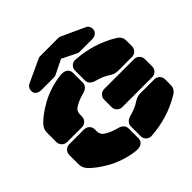

<svg xmlns="http://www.w3.org/2000/svg" viewBox="-225 -1078 1275 1275"><g transform="rotate(-45 412.5 -441.0)"><path d="M422.9 -779.8 319.8 -729Q313.5 -725.1 303.2 -725.1H183.1Q161.6 -725.1 146.7 -736.3Q131.8 -747.6 131.8 -763.2V-771Q131.8 -784.2 139.4 -795.4Q147 -806.6 159.2 -812L321.8 -887.2Q327.6 -890.1 337.9 -890.1H506.8Q517.1 -890.1 522.9 -887.2L687 -812Q699.2 -807.1 706.1 -795.9Q712.9 -784.7 712.9 -771Q712.9 -751.5 698.2 -738.3Q683.6 -725.1 662.1 -725.1H542Q531.2 -725.1 524.9 -729ZM483.9 -513.2Q433.1 -526.9 433.1 -566.9V-657.2Q433.1 -679.7 448.5 -694.6Q463.9 -709.5 486.8 -708Q647.9 -697.3 779.8 -617.2Q798.3 -605.5 806.6 -591.6Q814.9 -577.6 814.9 -555.2V-505.9Q814.9 -484.4 800.3 -469.7Q785.6 -455.1 764.2 -455.1H630.9Q603 -455.1 574.2 -474.1Q538.1 -499 483.9 -513.2ZM250 -425.8V-411.1Q250 -389.6 235.4 -374.8Q220.7 -359.9 199.2 -359.9H61Q39.6 -359.9 24.7 -374.8Q9.8 -389.6 9.8 -411.1V-495.1Q9.8 -516.6 15.9 -530.8Q22 -544.9 36.1 -560.1Q56.6 -581.1 85.4 -602.3Q114.3 -623.5 152.8 -645.3Q191.4 -667 241 -683.1Q290.5 -699.2 341.8 -705.1Q376 -708.5 394.5 -695.1Q413.1 -681.6 413.1 -655.8V-566.9Q413.1 -525.9 362.8 -513.2Q310.5 -500 272 -474.1Q250 -460 250 -425.8ZM814.9 -383.8V-315.9Q814.9 -294.4 800.3 -279.8Q785.6 -265.1 764.2 -265.1H483.9Q462.4 -265.1 447.8 -279.8Q433.1 -294.4 433.1 -315.9V-383.8Q433.1 -405.3 447.8 -420.2Q462.4 -435.1 483.9 -435.1H764.2Q785.6 -435.1 800.3 -420.2Q814.9 -405.3 814.9 -383.8ZM250 -289.1V-273.9Q250 -240.2 272 -226.1Q310.5 -200.2 362.8 -187Q413.1 -174.3 413.1 -132.8V-43.9Q413.1 -18.6 394.5 -5.1Q376 8.3 341.8 4.9Q290.5 -1 241 -17.1Q191.4 -33.2 152.8 -54.9Q114.3 -76.7 85.4 -97.9Q56.6 -119.1 36.1 -140.1Q22 -155.3 15.9 -169.4Q9.8 -183.6 9.8 -205.1V-289.1Q9.8 -310.5 24.7 -325.2Q39.6 -339.8 61 -339.8H199.2Q220.7 -339.8 235.4 -325.2Q250 -310.5 250 -289.1ZM483.9 -187Q538.1 -201.2 574.2 -226.1Q603 -245.1 630.9 -245.1H764.2Q785.6 -245.1 800.3 -230.2Q814.9 -215.3 814.9 -193.8V-145Q814.9 -122.6 806.6 -108.6Q798.3 -94.7 779.8 -83Q647.9 -2.9 486.8 7.8Q463.9 9.3 448.5 -5.6Q433.1 -20.5 433.1 -43V-132.8Q433.1 -173.3 483.9 -187Z"/></g></svg>

Font: Nastup Soft
Style: Regular
Weight: 400
Designer: Maksym Kobuzan
Foundry: Zakznak
Version: Version 1.020;hotconv 1.0.109;makeotfexe 2.5.65596